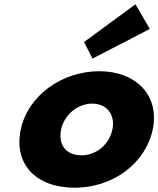

<svg xmlns="http://www.w3.org/2000/svg" viewBox="-20 -860 738 895"><path d="M371.6 -664 411.4 -587 678.4 -725 611.6 -840ZM76.8 -256C110.5 -416 270 -528 443 -528C613 -528 725.5 -416 691.8 -256C658.6 -98 505.8 15 328.8 15C143.8 15 43.6 -98 76.8 -256ZM264.8 -256C250.1 -186 287.6 -136 359.6 -136C428.6 -136 489.1 -186 503.8 -256C518.8 -327 476.3 -377 410.3 -377C343.3 -377 279.8 -327 264.8 -256Z"/></svg>

Font: Hussar
Style: BdOblTwo
Weight: 700
Foundry: Cannot Into Space Fonts
Version: Version 2.00